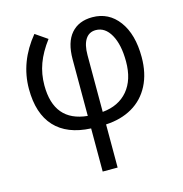

<svg xmlns="http://www.w3.org/2000/svg" viewBox="-114 -649 946 993"><g transform="rotate(-15 359.0 -152.5)"><path d="M314 240V9Q187 3 121.5 -68Q56 -139 56 -271Q56 -416 157 -539L221 -495Q178 -438 158 -383.5Q138 -329 138 -268Q138 -75 314 -58V-361Q314 -452 354.5 -498.5Q395 -545 468 -545Q556 -545 609 -473.5Q662 -402 662 -280Q662 -193 629 -129Q596 -65 535.5 -30Q475 5 394 9V240ZM578 -279Q578 -369 548 -422.5Q518 -476 468 -476Q432 -476 413 -446.5Q394 -417 394 -362V-58Q481 -66 529.5 -123.5Q578 -181 578 -279Z"/></g></svg>

Font: Stephens Clock
Style: Regular
Weight: 400
Designer: Peter Wiegel (catfonts.de) with slight modifications by DT1.org
Version: Version 0.9.1